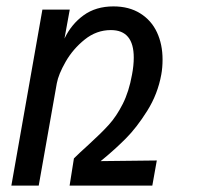

<svg xmlns="http://www.w3.org/2000/svg" viewBox="-20 -580 640 600"><path d="M112.5 -550H198L181.5 -459.5Q203 -504.5 241.2 -532.2Q279.5 -560 334.5 -560Q383.5 -560 418.2 -538.2Q453 -516.5 470.5 -479Q488 -441.5 488 -394Q488 -368.5 484 -347Q473 -286 440 -233.5Q407 -181 373 -147Q339 -113 302.5 -83L294.5 -76.5L470 -78.5L456 0H197.5L211 -85Q226.5 -100.5 257.5 -128.5Q296.5 -164 320.2 -190.2Q344 -216.5 363.5 -255Q383 -293.5 392.5 -346.5Q398 -375 398 -400Q398 -486 326.5 -486Q281.5 -486 244.8 -456.5Q208 -427 185.2 -387.2Q162.5 -347.5 157.5 -319.5L101 0H15.5Z"/></svg>

Font: JuliaMono Italic
Style: Regular
Weight: 400
Italic angle: -9°
Monospace: yes
Designer: cormullion
Foundry: corm
Version: Version 0.049; ttfautohint (v1.8.4)